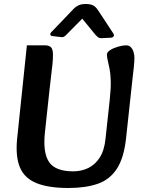

<svg xmlns="http://www.w3.org/2000/svg" viewBox="-20 -921 704 957"><path d="M321 16Q222 16 162.5 -8Q103 -32 80 -85Q57 -138 65 -226L114 -695H205Q224 -695 234 -685.5Q244 -676 244 -649Q244 -625 241.5 -601Q239 -577 235 -545Q231 -513 226 -466L204 -262Q193 -160 224.5 -113.5Q256 -67 345 -67Q386 -67 420 -83.5Q454 -100 477 -135.5Q500 -171 506 -230L527 -424Q533 -480 532 -517Q531 -554 526 -578.5Q521 -603 517 -619.5Q513 -636 513 -649Q513 -661 529.5 -671.5Q546 -682 569 -688.5Q592 -695 609 -695Q624 -695 633 -685Q642 -675 646 -660.5Q650 -646 650 -633Q650 -616 647 -586Q644 -556 640 -524L609 -238Q599 -137 563.5 -81.5Q528 -26 467.5 -5Q407 16 321 16ZM236 -761Q229 -754 231 -748Q233 -742 243 -741L285 -736Q293 -735 298.5 -738Q304 -741 308 -745L390 -828L457 -746Q462 -741 468.5 -735.5Q475 -730 490 -731L533 -733Q543 -734 546.5 -740.5Q550 -747 545 -754L470 -868Q457 -888 443.5 -894.5Q430 -901 407 -901Q385 -901 371.5 -894.5Q358 -888 349 -879Z"/></svg>

Font: Alkatra Medium
Style: Regular
Weight: 500
Designer: Suman Bhandary
Version: Version 1.100;gftools[0.9.22]